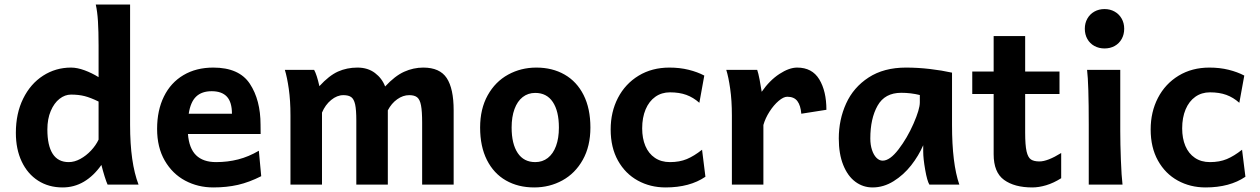

<svg xmlns="http://www.w3.org/2000/svg" viewBox="-20 -801 5467 833"><path d="M581.1 0H446.8Q441.4 -11.7 433.8 -35.9Q426.3 -60.1 419.9 -85.4Q386.2 -37.6 344 -12.7Q301.8 12.2 251.5 12.2Q191.4 12.2 145.5 -17.1Q99.6 -46.4 74.2 -100.1Q48.8 -153.8 48.8 -224.6Q48.8 -309.1 80.6 -373.3Q112.3 -437.5 167 -472.7Q221.7 -507.8 288.1 -507.8Q314.9 -507.8 346.7 -496.1Q378.4 -484.4 407.7 -466.3V-603Q407.7 -665 405 -708.5Q402.3 -752 395.5 -781.2H544.4V-258.8Q544.4 -95.2 581.1 0ZM288.1 -390.6Q261.7 -390.6 238.3 -372.3Q214.8 -354 200.2 -319.6Q185.5 -285.2 185.5 -239.3Q185.5 -169.4 208.7 -133.5Q231.9 -97.7 278.3 -97.7Q303.2 -97.7 328.6 -111.6Q354 -125.5 375 -147.9Q396 -170.4 407.7 -195.3V-360.4Q373 -377.4 347.2 -384Q321.3 -390.6 288.1 -390.6Z M795.4 -219.7Q800.3 -157.2 830.8 -127.4Q861.3 -97.7 917.5 -97.7Q967.8 -97.7 1013.4 -109.4Q1059.1 -121.1 1103 -147L1113.3 -36.6Q1061.5 -10.3 1012.5 1Q963.4 12.2 905.3 12.2Q838.9 12.2 783.4 -17.3Q728 -46.9 694.8 -104.2Q661.6 -161.6 661.6 -241.7Q661.6 -322.3 691.2 -382.3Q720.7 -442.4 775.9 -475.1Q831.1 -507.8 905.3 -507.8Q1017.6 -507.8 1064 -437.5Q1110.4 -367.2 1110.4 -259.8L1110.8 -219.7ZM986.3 -307.6Q986.3 -357.9 964.4 -381.6Q942.4 -405.3 898.4 -405.3Q855.5 -405.3 831.1 -382.1Q806.6 -358.9 798.8 -307.6Z M1662.6 0H1525.9V-278.3Q1525.9 -324.7 1520.8 -347.9Q1515.6 -371.1 1503.9 -379.6Q1492.2 -388.2 1469.7 -388.2Q1442.4 -388.2 1416.7 -367.2Q1391.1 -346.2 1377 -312.5V0H1240.2V-300.3Q1240.2 -364.7 1232.9 -415.5Q1225.6 -466.3 1215.8 -498H1342.8Q1354.5 -477.1 1365.7 -427.2Q1407.7 -473.1 1446.3 -490.5Q1484.9 -507.8 1530.8 -507.8Q1575.7 -507.8 1606.7 -484.4Q1637.7 -460.9 1650.9 -425.8Q1693.4 -471.7 1733.4 -489.7Q1773.4 -507.8 1816.4 -507.8Q1888.2 -507.8 1918.2 -462.2Q1948.2 -416.5 1948.2 -322.3V0H1811.5V-268.6Q1811.5 -318.4 1806.6 -343.8Q1801.8 -369.1 1790 -378.7Q1778.3 -388.2 1755.4 -388.2Q1728.5 -388.2 1703.4 -370.4Q1678.2 -352.5 1662.6 -322.3Z M2307.1 -507.8Q2376.5 -507.8 2429.4 -477.5Q2482.4 -447.3 2512 -388.7Q2541.5 -330.1 2541.5 -247.6Q2541.5 -166.5 2508.5 -107.7Q2475.6 -48.8 2419.9 -18.3Q2364.3 12.2 2297.4 12.2Q2228 12.2 2175 -18.1Q2122.1 -48.3 2092.5 -106.9Q2063 -165.5 2063 -247.6Q2063 -328.6 2095.9 -387.7Q2128.9 -446.8 2184.6 -477.3Q2240.2 -507.8 2307.1 -507.8ZM2302.2 -97.7Q2333.5 -97.7 2356.7 -115.7Q2379.9 -133.8 2392.3 -167.5Q2404.8 -201.2 2404.8 -247.6Q2404.8 -318.8 2378.4 -358.4Q2352.1 -397.9 2302.2 -397.9Q2271 -397.9 2247.8 -379.9Q2224.6 -361.8 2212.2 -327.9Q2199.7 -293.9 2199.7 -247.6Q2199.7 -176.8 2226.1 -137.2Q2252.4 -97.7 2302.2 -97.7Z M2867.7 12.2Q2801.3 12.2 2747.1 -17.6Q2692.9 -47.4 2661.1 -104.2Q2629.4 -161.1 2629.4 -239.3Q2629.4 -315.4 2661.1 -376.5Q2692.9 -437.5 2750.7 -472.7Q2808.6 -507.8 2884.3 -507.8Q2929.2 -507.8 2967.5 -498.3Q3005.9 -488.8 3035.6 -473.1L3014.2 -355Q2987.8 -378.4 2957.5 -389.4Q2927.2 -400.4 2886.7 -400.4Q2850.6 -400.4 2823.2 -381.1Q2795.9 -361.8 2781 -326.4Q2766.1 -291 2766.1 -244.1Q2766.1 -200.7 2780 -167.7Q2793.9 -134.8 2821.3 -116.2Q2848.6 -97.7 2886.7 -97.7Q2928.2 -97.7 2959.7 -110.8Q2991.2 -124 3025.9 -151.4L3040.5 -34.2Q2972.7 12.2 2867.7 12.2Z M3155.3 0V-300.3Q3155.3 -365.2 3147.9 -416.3Q3140.6 -467.3 3130.9 -498H3265.1Q3270 -484.4 3275.6 -455.3Q3281.2 -426.3 3284.7 -402.8Q3318.8 -452.1 3361.3 -480Q3403.8 -507.8 3438.5 -507.8Q3503.4 -507.8 3534.4 -456.8Q3565.4 -405.8 3565.4 -324.7L3456.5 -307.6Q3453.6 -343.3 3439.5 -362.3Q3425.3 -381.3 3395.5 -381.3Q3379.4 -381.3 3358.2 -363.3Q3336.9 -345.2 3318.6 -316.7Q3300.3 -288.1 3292 -258.8V0Z M3985.4 -143.1V-170.9Q3965.8 -125.5 3933.1 -83.7Q3900.4 -42 3856.9 -14.9Q3813.5 12.2 3765.6 12.2Q3724.1 12.2 3690.9 -12.5Q3657.7 -37.1 3638.4 -85.2Q3619.1 -133.3 3619.1 -200.2Q3619.1 -281.7 3650.9 -351.8Q3682.6 -421.9 3748.5 -464.8Q3814.5 -507.8 3910.6 -507.8Q3961.9 -507.8 4014.2 -501.7Q4066.4 -495.6 4110.4 -485.8V-258.8Q4110.4 -91.3 4142.1 0H4012.2Q4002.4 -16.1 3993.9 -64.7Q3985.4 -113.3 3985.4 -143.1ZM3890.1 -398.4Q3818.8 -398.4 3787.4 -342.5Q3755.9 -286.6 3755.9 -200.2Q3755.9 -172.4 3763.2 -150.4Q3770.5 -128.4 3782.7 -116.2Q3794.9 -104 3809.6 -104Q3840.8 -104 3878.4 -153.1Q3916 -202.1 3943.4 -264.6Q3970.7 -327.1 3970.7 -356.4V-388.7Q3931.6 -398.4 3890.1 -398.4Z M4458.5 12.2Q4381.3 12.2 4336.2 -20.5Q4291 -53.2 4291 -131.8V-393.1H4198.2V-490.7H4291V-644.5H4427.7V-490.7H4576.7V-393.1H4427.7V-225.6Q4427.7 -170.9 4433.8 -144.3Q4439.9 -117.7 4452.9 -109.1Q4465.8 -100.6 4489.7 -100.6Q4524.9 -100.6 4584 -137.2V-27.8Q4550.8 -6.8 4518.8 2.7Q4486.8 12.2 4458.5 12.2Z M4840.3 -231.9Q4840.3 -178.2 4843 -107.2Q4845.7 -36.1 4850.1 0H4703.6V-258.8Q4703.6 -439 4696.3 -498H4840.3ZM4772 -761.7Q4796.4 -761.7 4815.9 -750.7Q4835.4 -739.7 4846.4 -720.2Q4857.4 -700.7 4857.4 -676.3Q4857.4 -651.4 4846.4 -631.8Q4835.4 -612.3 4816.2 -601.6Q4796.9 -590.8 4772 -590.8Q4747.6 -590.8 4728 -601.6Q4708.5 -612.3 4697.5 -631.8Q4686.5 -651.4 4686.5 -676.3Q4686.5 -700.7 4697.5 -720.2Q4708.5 -739.7 4728 -750.7Q4747.6 -761.7 4772 -761.7Z M5210.4 12.2Q5144 12.2 5089.8 -17.6Q5035.6 -47.4 5003.9 -104.2Q4972.2 -161.1 4972.2 -239.3Q4972.2 -315.4 5003.9 -376.5Q5035.6 -437.5 5093.5 -472.7Q5151.4 -507.8 5227.1 -507.8Q5272 -507.8 5310.3 -498.3Q5348.6 -488.8 5378.4 -473.1L5356.9 -355Q5330.6 -378.4 5300.3 -389.4Q5270 -400.4 5229.5 -400.4Q5193.4 -400.4 5166 -381.1Q5138.7 -361.8 5123.8 -326.4Q5108.9 -291 5108.9 -244.1Q5108.9 -200.7 5122.8 -167.7Q5136.7 -134.8 5164.1 -116.2Q5191.4 -97.7 5229.5 -97.7Q5271 -97.7 5302.5 -110.8Q5334 -124 5368.7 -151.4L5383.3 -34.2Q5315.4 12.2 5210.4 12.2Z"/></svg>

Font: Lesson One
Style: Bold
Weight: 700
Designer: But Ko, Victor Gaultney, Annie Olsen, Julie Remington, Don Collingsworth, Eric Hays, Becca Hirsbrunner
Version: Version 1.100